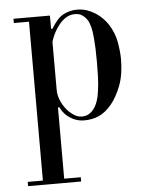

<svg xmlns="http://www.w3.org/2000/svg" viewBox="-52 -496 624 808"><g transform="rotate(-5 260.0 -92.0)"><path d="M188 -382H194Q220 -426 247 -439.5Q274 -453 303 -453Q327 -453 346.5 -446Q366 -439 382 -428.5Q398 -418 410.5 -405Q423 -392 431 -380Q456 -342 463 -300.5Q470 -259 470 -230Q470 -164 452 -117.5Q434 -71 410 -42Q384 -11 356 1.5Q328 14 293 14Q291 14 279.5 13Q268 12 253 6Q238 0 222 -13Q206 -26 194 -50H188V251H258V269H34V251H98V-420H34V-438H188ZM189 -327V-124Q189 -103 197.5 -81.5Q206 -60 220 -42.5Q234 -25 251 -14Q268 -3 285 -3Q293 -3 303 -5.5Q313 -8 323.5 -16.5Q334 -25 343 -40.5Q352 -56 358 -82Q361 -95 364.5 -127Q368 -159 368 -227Q368 -260 367 -283.5Q366 -307 364.5 -323.5Q363 -340 361.5 -351.5Q360 -363 358 -371Q356 -378 352.5 -389Q349 -400 341.5 -410Q334 -420 322.5 -427.5Q311 -435 293 -435Q275 -435 260 -427Q245 -419 233 -406Q219 -391 207.5 -370.5Q196 -350 189 -327Z"/></g></svg>

Font: EIisabethische
Style: Book
Weight: 400
Designer: Salychow
Version: Version 1.3